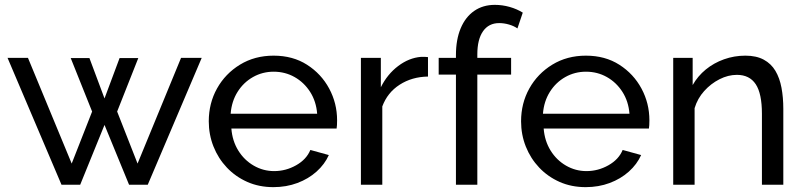

<svg xmlns="http://www.w3.org/2000/svg" viewBox="-20 -760 3309 790"><path d="M725 -522H810L588 0H511L410 -246L310 0H233L11 -522H95L275 -87L359 -301L271 -521H348L410 -355L472 -521H549L462 -301L546 -87Z M1105 10Q1046 10 997.5 -11.5Q949 -33 913.5 -70.5Q878 -108 858.5 -157Q839 -206 839 -261Q839 -335 873 -396Q907 -457 967.5 -494Q1028 -531 1106 -531Q1185 -531 1243.5 -493.5Q1302 -456 1334.5 -395.5Q1367 -335 1367 -265Q1367 -255 1366.5 -245.5Q1366 -236 1365 -231H932Q936 -180 960.5 -140.5Q985 -101 1024 -78.5Q1063 -56 1108 -56Q1156 -56 1198.5 -80Q1241 -104 1257 -143L1333 -122Q1316 -84 1282.5 -54Q1249 -24 1203.5 -7Q1158 10 1105 10ZM929 -292H1285Q1281 -343 1256 -382Q1231 -421 1192 -443Q1153 -465 1106 -465Q1060 -465 1021 -443Q982 -421 957.5 -382Q933 -343 929 -292Z M1741 -445Q1675 -444 1624.5 -411.5Q1574 -379 1553 -322V0H1465V-522H1547V-401Q1574 -455 1618.5 -488.5Q1663 -522 1712 -526Q1722 -526 1729 -526Q1736 -526 1741 -525Z M1856 0V-453H1785V-522H1856V-533Q1856 -597 1875.5 -643.5Q1895 -690 1931 -715Q1967 -740 2016 -740Q2047 -740 2077 -731.5Q2107 -723 2131 -708L2109 -643Q2095 -653 2074.5 -659Q2054 -665 2034 -665Q1991 -665 1967.5 -631.5Q1944 -598 1944 -536V-522H2083V-453H1944V0Z M2390 10Q2331 10 2282.5 -11.5Q2234 -33 2198.5 -70.5Q2163 -108 2143.5 -157Q2124 -206 2124 -261Q2124 -335 2158 -396Q2192 -457 2252.5 -494Q2313 -531 2391 -531Q2470 -531 2528.5 -493.5Q2587 -456 2619.5 -395.5Q2652 -335 2652 -265Q2652 -255 2651.5 -245.5Q2651 -236 2650 -231H2217Q2221 -180 2245.5 -140.5Q2270 -101 2309 -78.5Q2348 -56 2393 -56Q2441 -56 2483.5 -80Q2526 -104 2542 -143L2618 -122Q2601 -84 2567.5 -54Q2534 -24 2488.5 -7Q2443 10 2390 10ZM2214 -292H2570Q2566 -343 2541 -382Q2516 -421 2477 -443Q2438 -465 2391 -465Q2345 -465 2306 -443Q2267 -421 2242.5 -382Q2218 -343 2214 -292Z M3203 0H3115V-292Q3115 -375 3089.5 -413.5Q3064 -452 3012 -452Q2976 -452 2940.5 -434Q2905 -416 2877.5 -385.5Q2850 -355 2838 -315V0H2750V-522H2830V-410Q2851 -447 2884 -474Q2917 -501 2959 -516Q3001 -531 3047 -531Q3092 -531 3122.5 -514.5Q3153 -498 3170.5 -468.5Q3188 -439 3195.5 -399Q3203 -359 3203 -312Z"/></svg>

Font: Raleway Thin Medium
Style: Regular
Weight: 500
Version: Version 4.026